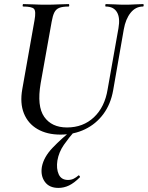

<svg xmlns="http://www.w3.org/2000/svg" viewBox="-20 -645 724 940"><path d="M560 -507Q569 -558 552.5 -585.5Q536 -613 498 -613Q495 -613 495.5 -619Q496 -625 498 -625Q520 -625 543 -623.5Q566 -622 593 -622Q617 -622 640 -623.5Q663 -625 680 -625Q684 -625 683.5 -619Q683 -613 680 -613Q644 -613 619.5 -582.5Q595 -552 586 -501L534 -203Q522 -135 486 -86.5Q450 -38 396 -12Q342 14 276 14Q210 14 163.5 -13Q117 -40 97 -90Q77 -140 89 -208L149 -546Q157 -590 146.5 -601.5Q136 -613 94 -613Q90 -613 91 -619Q92 -625 93 -625Q117 -625 145 -623.5Q173 -622 203 -622Q238 -622 266.5 -623.5Q295 -625 316 -625Q319 -625 319 -619Q319 -613 316 -613Q286 -613 270 -606.5Q254 -600 246 -584Q238 -568 233 -539L179 -237Q160 -125 196.5 -73Q233 -21 308 -21Q387 -21 440 -71Q493 -121 507 -208ZM266 275Q221 275 199.5 245Q178 215 185 172Q194 124 237.5 78.5Q281 33 340 -14L349 -7Q317 29 292.5 64.5Q268 100 261 141Q255 181 267.5 208.5Q280 236 313 236Q329 236 341.5 229.5Q354 223 364 214Q366 212 369.5 216.5Q373 221 371 223Q343 251 318 263Q293 275 266 275Z"/></svg>

Font: Cormorant Light SemiBold
Style: Italic
Weight: 600
Italic angle: -10°
Version: Version 4.000